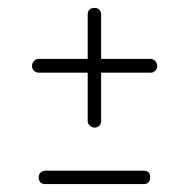

<svg xmlns="http://www.w3.org/2000/svg" viewBox="-20 -459 471 486"><path d="M220 -136Q213 -136 207.5 -141Q202 -146 202 -152V-275H78Q71 -275 66 -280Q61 -285 61 -292Q61 -299 66 -304.5Q71 -310 78 -310H202V-422Q202 -439 220 -439Q227 -439 231.5 -434Q236 -429 236 -422V-310H361Q368 -310 373 -304.5Q378 -299 378 -292Q378 -285 373 -280Q368 -275 361 -275H236V-152Q236 -145 231 -140.5Q226 -136 220 -136ZM95 7Q78 7 78 -11Q78 -18 83 -22.5Q88 -27 95 -27H344Q360 -27 360 -11Q360 7 344 7Z"/></svg>

Font: Comic Neue Light
Style: Regular
Weight: 300
Designer: Craig Rozynski
Foundry: Craig Rozynski
Version: Version 2.003